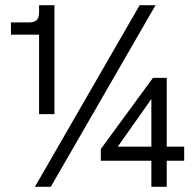

<svg xmlns="http://www.w3.org/2000/svg" viewBox="-20 -717 754 737"><path d="M130 -584H22V-631H91Q110.5 -631 120.2 -639.5Q130 -648 130 -668V-697H189V-279H130ZM516 -697H577L175 0H114ZM561 -100H367V-145L567 -418H620V-154H687V-100H620V0H561ZM561 -154V-337L432 -154Z"/></svg>

Font: HK Grotesk
Style: Regular
Weight: 400
Designer: Alfredo Marco Pradil
Foundry: Hanken Design Co.
Version: Version 3.001